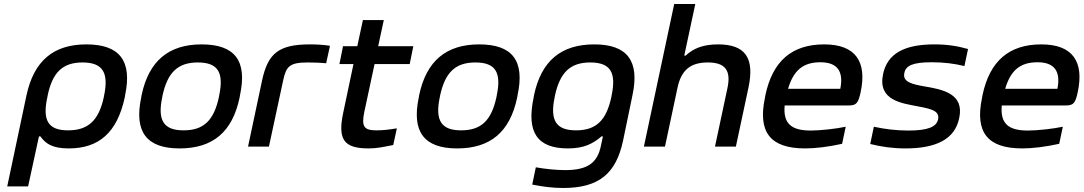

<svg xmlns="http://www.w3.org/2000/svg" viewBox="-20 -730 5395 956"><path d="M601 -244 603 -256C639 -427 576 -509 410 -509C246 -509 149 -427 112 -256L16 198H120L174 -51H181C206 -16 239 9 322 9C473 9 563 -70 601 -244ZM216 -247 217 -253C241 -370 292 -419 391 -419C490 -419 523 -370 498 -253L497 -247C472 -130 419 -81 319 -81C220 -81 190 -130 216 -247Z M685 -256 683 -244C647 -73 710 9 874 9C1040 9 1137 -73 1173 -244L1175 -256C1212 -427 1150 -509 984 -509C820 -509 721 -427 685 -256ZM788 -247 789 -253C814 -370 866 -419 965 -419C1065 -419 1096 -370 1071 -253L1070 -247C1045 -130 994 -81 894 -81C795 -81 763 -130 788 -247Z M1514 -419C1535 -419 1573 -418 1604 -415L1623 -502C1591 -507 1558 -509 1523 -509C1366 -509 1314 -463 1285 -330L1215 0H1319L1390 -330C1405 -401 1423 -419 1514 -419Z M1854 -81C1792 -81 1779 -100 1794 -173L1845 -411H2020L2038 -500H1863L1891 -630H1787L1759 -500H1688L1670 -411H1740L1689 -169C1660 -33 1694 9 1816 9C1856 9 1888 2 1938 -8L1956 -91C1914 -84 1885 -81 1854 -81Z M2067 -256 2065 -244C2029 -73 2092 9 2256 9C2422 9 2519 -73 2555 -244L2557 -256C2594 -427 2532 -509 2366 -509C2202 -509 2103 -427 2067 -256ZM2170 -247 2171 -253C2196 -370 2248 -419 2347 -419C2447 -419 2478 -370 2453 -253L2452 -247C2427 -130 2376 -81 2276 -81C2177 -81 2145 -130 2170 -247Z M2639 -256 2637 -244C2600 -70 2656 9 2808 9C2890 9 2934 -16 2975 -51H2982L2972 -4C2955 80 2907 117 2794 117C2749 117 2692 111 2648 103L2630 189C2685 200 2733 206 2784 206C2964 206 3047 133 3082 -28L3129 -255C3166 -426 3104 -509 2939 -509C2774 -509 2675 -427 2639 -256ZM2742 -247 2743 -253C2768 -370 2820 -419 2919 -419C3019 -419 3050 -370 3025 -253L3024 -247C2999 -130 2948 -81 2848 -81C2749 -81 2717 -130 2742 -247Z M3337 -710 3186 0H3291L3353 -291C3371 -380 3417 -419 3504 -419C3591 -419 3621 -380 3602 -291L3540 0H3644L3707 -295C3738 -443 3690 -509 3555 -509C3483 -509 3433 -490 3394 -453H3387L3442 -710Z M4265 -270C4298 -422 4241 -509 4084 -509C3924 -509 3827 -427 3791 -256L3789 -244C3752 -71 3816 9 3989 9C4041 9 4106 1 4173 -14L4191 -99C4145 -89 4065 -80 4017 -80C3918 -80 3879 -116 3887 -205H4208C4244 -205 4254 -218 4265 -270ZM3904 -288C3931 -380 3979 -420 4065 -420C4151 -420 4181 -373 4164 -288Z M4547 -201C4618 -188 4659 -178 4651 -136C4643 -98 4600 -80 4503 -80C4442 -80 4386 -87 4331 -99L4313 -13C4370 1 4424 9 4489 9C4643 9 4735 -38 4756 -142C4783 -265 4671 -285 4582 -300C4527 -310 4472 -320 4483 -367C4490 -403 4524 -420 4619 -420C4681 -420 4734 -413 4782 -401L4800 -486C4747 -501 4696 -509 4632 -509C4481 -509 4398 -462 4377 -361C4349 -230 4471 -216 4547 -201Z M5346 -270C5379 -422 5322 -509 5165 -509C5005 -509 4908 -427 4872 -256L4870 -244C4833 -71 4897 9 5070 9C5122 9 5187 1 5254 -14L5272 -99C5226 -89 5146 -80 5098 -80C4999 -80 4960 -116 4968 -205H5289C5325 -205 5335 -218 5346 -270ZM4985 -288C5012 -380 5060 -420 5146 -420C5232 -420 5262 -373 5245 -288Z"/></svg>

Font: LT Wave Text Medium Italic
Style: Regular
Weight: 500
Designer: Daniel Lyons
Version: Version 2.5 (Glyphs App)